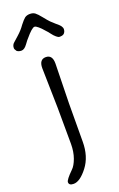

<svg xmlns="http://www.w3.org/2000/svg" viewBox="-213 -807 649 1043"><g transform="rotate(-20 111.5 -285.5)"><path d="M150 -460 145 -230 144 -10Q144 76 100.5 132.5Q57 189 20 189Q-7 189 -7 170Q-7 156 36 114Q54 97 67 61Q80 25 80 -20L79 -230L74 -460Q74 -510 112 -510Q150 -510 150 -460ZM167 -638Q126 -686 111 -686Q96 -686 56 -638Q53 -636 35.5 -612Q18 -588 1.5 -588Q-15 -588 -25 -596Q-34 -608 -34 -615Q-34 -634 -20 -645Q-18 -647 8.5 -670.5Q35 -694 52 -719Q70 -742 81 -751Q93 -760 111 -760Q129 -760 140.5 -751.5Q152 -743 171.5 -718.5Q191 -694 201 -684Q211 -674 225 -662Q249 -643 253 -633Q257 -627 257 -620Q257 -613 254 -605Q247 -588 226 -588Q224 -588 219 -588Q214 -588 203 -597Q192 -606 180.5 -621.5Q169 -637 167 -638Z"/></g></svg>

Font: Delius Swash Caps
Style: Regular
Weight: 400
Designer: Natalia Raices
Foundry: Natalia Raices
Version: Version 1.002